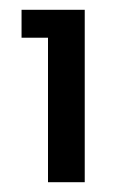

<svg xmlns="http://www.w3.org/2000/svg" viewBox="-20 -724 237 392"><path d="M78 -647V-352H153V-704H24V-647Z"/></svg>

Font: Malmofest
Style: Regular
Weight: 400
Designer: Jonny Pinhorn (Poppins), Kolossal
Version: Version 1.004;Glyphs 3.1.2 (3151)